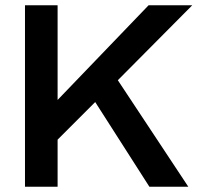

<svg xmlns="http://www.w3.org/2000/svg" viewBox="-20 -710 751 730"><path d="M75 0H199V-179L342 -322L548 0H696L428 -405L711 -690H545L199 -330V-690H75Z"/></svg>

Font: FREAK Grotesk
Style: Bold
Weight: 700
Designer: La Scuola Open Source
Foundry: La Scuola Open Source
Version: Version 1.000;PS 1.0;hotconv 1.0.72;makeotf.lib2.5.5900